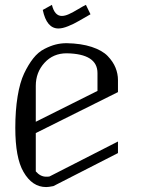

<svg xmlns="http://www.w3.org/2000/svg" viewBox="-20 -758 602 778"><path d="M328.1 -738.3 346.7 -700.2Q322.3 -686.5 300.8 -673.8Q279.3 -661.1 256.3 -651.9Q233.4 -642.6 216.8 -642.6Q168.9 -642.6 153.3 -717.8L190.4 -738.3Q201.2 -693.4 230.5 -693.4Q243.2 -693.4 259.3 -700.7Q275.4 -708 296.4 -720.7Q317.4 -733.4 328.1 -738.3ZM250 -583Q308.6 -582 351.6 -567.9Q394.5 -553.7 416.5 -530.8Q438.5 -507.8 448.2 -483.4Q458 -459 458 -433.6V-384.8L125 -218.8V-63.5Q143.6 -42 167 -42Q176.8 -42 180.7 -43L458 -184.6V-137.7L196.3 -3.9Q176.8 0 167 0Q110.4 0 75.2 -61.5Q42 -118.2 42 -240.2Q42 -310.5 51.3 -367.2Q60.5 -423.8 77.6 -460Q94.7 -496.1 114.7 -521.5Q134.8 -546.9 159.7 -559.6Q184.6 -572.3 205.6 -577.6Q226.6 -583 250 -583ZM250 -542Q195.3 -542 160.2 -503.4Q125 -464.8 125 -410.2V-264.6L375 -389.6V-461.9Q375 -540 250 -542Z"/></svg>

Font: wanta
Style: Medium
Weight: 500
Version: Version 0.91